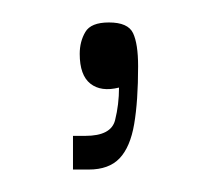

<svg xmlns="http://www.w3.org/2000/svg" viewBox="-20 -77 188 171"><path d="M45 74V44H56Q79 44 82.5 30Q86 16 86 1Q70 5 60.5 -2.5Q51 -10 51 -29Q51 -40 56 -48.5Q61 -57 77 -57Q94 -57 98.5 -47.5Q103 -38 103 -18Q103 13 99.5 33.5Q96 54 86.5 64Q77 74 59 74Z"/></svg>

Font: Darker Grotesque Light Light
Style: Regular
Weight: 300
Version: Version 1.000;gftools[0.9.28]